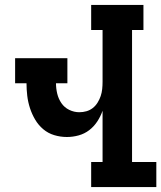

<svg xmlns="http://www.w3.org/2000/svg" viewBox="-20 -755 651 775"><path d="M348 0V-101H394V-308Q386 -285 372.5 -264.5Q359 -244 340 -229.5Q321 -215 297.5 -208.5Q274 -202 250 -202Q224 -202 199 -209.5Q174 -217 154.5 -233.5Q135 -250 122 -272Q109 -294 101 -318.5Q93 -343 90 -368.5Q87 -394 87 -419H41V-520H252V-419H206Q206 -398 211 -377Q216 -356 228 -338.5Q240 -321 259.5 -311.5Q279 -302 300 -302Q315 -302 329 -306Q343 -310 354.5 -319Q366 -328 374 -341Q382 -354 386.5 -367.5Q391 -381 392.5 -395.5Q394 -410 394 -425V-634H348V-735H559V-634H513V-101H611V0Z"/></svg>

Font: Iosevka HT Extended
Style: Bold
Weight: 700
Width: 7
Monospace: yes
Designer: Belleve Invis
Foundry: Belleve Invis
Version: Version 32.3.0; ttfautohint (v1.8.4)